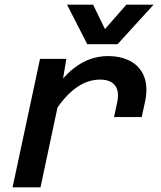

<svg xmlns="http://www.w3.org/2000/svg" viewBox="-20 -805 690 825"><path d="M487 -395Q487 -427 467.5 -445Q448 -463 410 -463Q311 -463 227 -343L154 0H34L152 -552H265L251 -468Q294 -516 342 -540Q390 -564 445 -564Q494 -564 531 -547Q568 -530 588.5 -497.5Q609 -465 609 -418Q609 -394 603 -367L589 -302H470L484 -367Q487 -382 487 -395ZM380 -785 431 -680 523 -785H640L485 -615H355L268 -785Z"/></svg>

Font: Azeret Mono Medium
Style: Italic
Weight: 500
Italic angle: -12°
Designer: Martin Vácha
Foundry: Displaay
Version: Version 1.000; Glyphs 3.0.3, build 3074